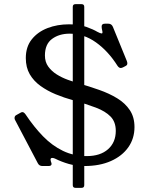

<svg xmlns="http://www.w3.org/2000/svg" viewBox="-20 -788 745 924"><path d="M330.2 -755Q330.2 -768 343.2 -768H372.5Q385.5 -768 385.5 -755V103Q385.5 116 372.5 116H343.2Q330.2 116 330.2 103ZM571.8 -463.8Q565.8 -460.8 560.8 -460.8Q553 -460.8 545.8 -470.8Q501 -541.8 442 -583.9Q383 -626 315.2 -626Q264.9 -626 230.6 -600.8Q196.2 -575.7 196.2 -520.8Q196.2 -490 212 -467.9Q227.8 -445.8 252.6 -430.1Q277.5 -414.5 305.8 -404.2Q334 -394 359 -387Q410 -372 457.8 -355.2Q505.5 -338.5 544 -315Q582.5 -291.5 604.9 -257.8Q627.2 -224.2 627.2 -176.5Q627.2 -121.5 597.6 -79.4Q568 -37.2 513.9 -13.1Q459.8 11 386.2 11Q346.2 11 311.2 1Q276.2 -9 244.2 -25Q237.2 -28 231.2 -28Q223.2 -28 223.2 -19Q223.2 -16 225.2 -10Q228.2 -3 228.2 1Q228.2 11 213.2 11H184.2Q169 11 162.2 -2L53 -209.6Q50 -214.6 50 -219.5Q50 -230.5 59 -234.5L77 -244.5Q80 -246.5 82.5 -247.5Q85 -248.5 88 -248.5Q95 -248.5 103 -237.5Q143 -177.5 187 -132.2Q231 -87 283.1 -61.9Q335.2 -36.8 397.2 -36.8Q462.8 -36.8 500 -69.9Q537.2 -103 537.2 -158Q537.2 -201.5 512.1 -227.1Q487 -252.8 441.4 -270.1Q395.8 -287.5 331.8 -305.5Q288.8 -317.5 248.1 -334.2Q207.5 -351 174.9 -374.5Q142.2 -398 123.2 -430.7Q104.2 -463.5 104.2 -508.5Q104.2 -562.8 133 -598.8Q161.8 -634.8 208.9 -652.9Q256 -671 312.2 -671Q361.2 -671 395.8 -658.5Q430.2 -646 448.2 -635Q463.2 -627 469.2 -627Q473.2 -627 473.2 -632Q473.2 -637 471.2 -644.5Q469.2 -652 469.2 -661Q469.2 -674 485.2 -674H501.2Q516.8 -674 523.2 -659L589.8 -495.9Q592.8 -489 592.8 -483Q592.8 -479 591.1 -476Q589.5 -473 583.8 -470Z"/></svg>

Font: Young Serif Light
Style: Regular
Weight: 300
Designer: Bastien Sozeau
Foundry: NBR — Bastien Sozeau
Version: Version 5.001